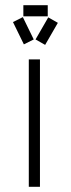

<svg xmlns="http://www.w3.org/2000/svg" viewBox="-20 -720 273 740"><path d="M164 -657V-700H70V-657ZM110 -568 68 -654 30 -635 72 -549ZM203 -632 166 -653 117 -568 154 -547ZM134 0V-491H91V0Z"/></svg>

Font: Anthony
Style: Regular
Weight: 400
Designer: Sun Young Oh
Foundry: Velvetyne Type Foundry
Version: Version 1.000;hotconv 1.0.109;makeotfexe 2.5.65596